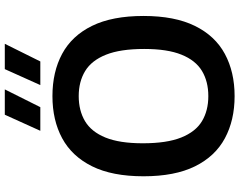

<svg xmlns="http://www.w3.org/2000/svg" viewBox="-119 -869 998 800"><g transform="rotate(-90 380.0 -469.0)"><path d="M379.5 9.5Q279 9.5 203.8 -31Q128.5 -71.5 87 -155.5Q45.5 -239.5 45.5 -370Q45.5 -500.5 87.2 -584.5Q129 -668.5 204 -709Q279 -749.5 379.5 -749.5Q480.5 -749.5 555.8 -709Q631 -668.5 672.2 -584.5Q713.5 -500.5 713.5 -370Q713.5 -240 672 -155.8Q630.5 -71.5 555.2 -31Q480 9.5 379.5 9.5ZM379.5 -100Q440.5 -100 484.5 -126.5Q528.5 -153 552.2 -211.8Q576 -270.5 576 -367Q576 -466.5 552 -526.5Q528 -586.5 484 -613.2Q440 -640 379.5 -640Q319.5 -640 275.2 -613.8Q231 -587.5 207 -528.8Q183 -470 183 -373Q183 -273 207 -213Q231 -153 275 -126.5Q319 -100 379.5 -100ZM425.5 -800 492 -948H597.5L524 -800ZM235 -800 302 -948H407.5L333.5 -800Z"/></g></svg>

Font: Encode Sans SmBold
Style: Regular
Weight: 600
Designer: Multiple Designers
Foundry: Impallari Type
Version: Version 3.002; ttfautohint (v1.8.3) -l 8 -r 50 -G 200 -x 14 